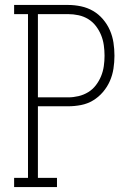

<svg xmlns="http://www.w3.org/2000/svg" viewBox="-20 -755 540 775"><path d="M37 0V-37H93V-698H37V-735H255Q281 -735 307 -729.5Q333 -724 355.5 -711Q378 -698 395.5 -677.5Q413 -657 423.5 -633Q434 -609 438 -583Q442 -557 442 -530Q442 -504 438 -478Q434 -452 423.5 -428Q413 -404 395.5 -383.5Q378 -363 355.5 -349.5Q333 -336 307 -331Q281 -326 255 -326H133V-37H210V0ZM133 -362H255Q276 -362 297 -367Q318 -372 336 -383Q354 -394 367 -411Q380 -428 388 -447.5Q396 -467 399 -488Q402 -509 402 -530Q402 -551 399 -572.5Q396 -594 388 -613.5Q380 -633 367 -650Q354 -667 336 -678Q318 -689 297 -693.5Q276 -698 255 -698H133Z"/></svg>

Font: Iosevka Curly Slab Extralight
Style: Regular
Weight: 200
Monospace: yes
Designer: Belleve Invis
Foundry: Belleve Invis
Version: Version 22.1.2; ttfautohint (v1.8.4)